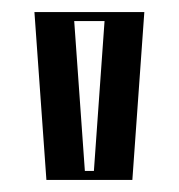

<svg xmlns="http://www.w3.org/2000/svg" viewBox="-20 -880 297 319"><path d="M62.2 -860H194.8L174.9 -581H82.1ZM78.3 -845H178.7L160.9 -596H96.1ZM78.3 -845 96.1 -596H160.9L178.7 -845ZM62.2 -860 82.1 -581H174.9L194.8 -860ZM103.3 -845H153.7L136 -596H121ZM37.2 -860 57.1 -581H199.9L219.8 -860Z"/></svg>

Font: Hussar Outliner
Style: Regular
Weight: 700
Foundry: Cannot Into Space Fonts
Version: Version 0.92